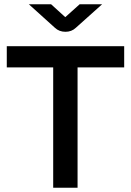

<svg xmlns="http://www.w3.org/2000/svg" viewBox="-20 -886 618 906"><path d="M231 0V-568H12V-668H566V-568H346V0ZM289 -736Q259 -736 239 -755L116 -866H221L288 -805L356 -866H462L338 -755Q318 -736 289 -736Z"/></svg>

Font: Atkinson Hyperlegible Next Medium
Style: Regular
Weight: 500
Designer: Elliott Scott, Megan Eiswerth, Linus Boman, Theodore Petrosky, Letters from Sweden
Foundry: Applied Design Works, Letters from Sweden
Version: Version 2.001